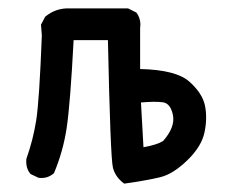

<svg xmlns="http://www.w3.org/2000/svg" viewBox="-20 -443 540 459"><path d="M277 -4Q256 -19 250 -42Q244 -65 238 -347H156Q148 -195 139.5 -138Q131 -81 109 -29Q93 -15 72 -18L53 -27Q41 -41 43 -63Q59 -108 66.5 -155Q74 -202 80 -358L78 -384L88 -403Q113 -424 146 -423H286L306 -413Q318 -397 315 -376V-278Q401 -276 432.5 -248Q464 -220 470 -190.5Q476 -161 469 -127Q462 -93 428 -60Q394 -27 363.5 -19.5Q333 -12 277 -4ZM370 -106Q399 -139 393.5 -167.5Q388 -196 369 -198.5Q350 -201 317 -198L323 -91Q356 -97 370 -106Z"/></svg>

Font: NaniFont Regular
Style: Regular
Weight: 400
Designer: Nanigashitei
Version: Version 1.036